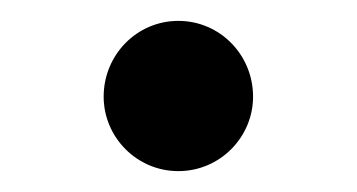

<svg xmlns="http://www.w3.org/2000/svg" viewBox="-20 -150 340 183"><path d="M150 13.1C189.7 13.1 221.2 -19.3 221.2 -57.9C221.2 -97.6 189.7 -130.1 150 -130.1C110.3 -130.1 78.8 -97.6 78.8 -57.9C78.8 -19.3 110.3 13.1 150 13.1Z"/></svg>

Font: Source Serif Variable
Style: Regular
Weight: 389
Designer: Frank Grießhammer
Foundry: Adobe Systems Incorporated
Version: Version 3.001;hotconv 1.0.111;makeotfexe 2.5.65597